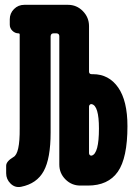

<svg xmlns="http://www.w3.org/2000/svg" viewBox="-20 -750 540 776"><path d="M350.6 -121.1Q379.9 -128.9 379.9 -230.5Q379.9 -323.2 350.6 -329.1Q346.7 -330.1 343.3 -327.1Q339.8 -324.2 339.8 -319.3V-130.9Q339.8 -126 343.3 -123Q346.7 -120.1 350.6 -121.1ZM355.5 -450.2Q419.9 -450.2 457.5 -396.5Q495.1 -342.8 495.1 -240.2Q495.1 -111.3 456.1 -55.7Q417 0 335 0H304.7Q269.5 0 244.6 -24.9Q219.7 -49.8 219.7 -85V-603.5Q219.7 -614.3 209 -615.2H196.3Q185.5 -615.2 184.6 -603.5V-214.8Q184.6 -109.4 156.7 -58.6Q128.9 -7.8 65.4 4.9Q41 9.8 22.9 -7.8Q4.9 -25.4 4.9 -49.8V-80.1Q4.9 -97.7 34.2 -115.2Q60.5 -128.9 59.6 -230.5V-610.4Q59.6 -615.2 54.7 -615.2Q41 -615.2 30.3 -625.5Q19.5 -635.7 19.5 -650.4V-671.9Q19.5 -696.3 36.6 -713.4Q53.7 -730.5 78.1 -730.5H254.9Q290 -730.5 314.9 -705.1Q339.8 -679.7 339.8 -644.5V-460.9Q339.8 -450.2 350.6 -450.2Z"/></svg>

Font: Rounded-X Mgen+ 2m bold
Style: Bold
Weight: 700
Designer: [Source Han Sans]
Ryoko NISHIZUKA  (kana & ideographs); Paul D. Hunt (Latin, Greek & Cyrillic); Wenlong ZHANG  (bopomofo
Version: Version 1.059.20150602